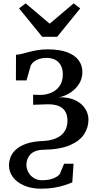

<svg xmlns="http://www.w3.org/2000/svg" viewBox="-20 -858 576 1134"><path d="M223 256.5Q165 256.5 122.2 237.8Q79.5 219 56.2 187.8Q33 156.5 33 119Q33 92 43.5 67.2Q54 42.5 77 22.8Q100 3 137.2 -9.8Q174.5 -22.5 228.5 -25Q275 -26.5 308.5 -40.2Q342 -54 360.2 -80.2Q378.5 -106.5 378.5 -145.5Q378.5 -175.5 366.5 -197.8Q354.5 -220 327.5 -231.5Q300.5 -243 256.5 -242L176 -239L175.5 -298.5L217 -297.5Q247 -297 278 -308.5Q309 -320 330 -347.2Q351 -374.5 351 -420Q351 -446 341.2 -467.8Q331.5 -489.5 310 -502.8Q288.5 -516 252.5 -516Q224 -516 198.5 -504.5Q173 -493 162 -472L136.5 -383H74L74.5 -534.5Q92.5 -535.5 112.2 -540.8Q132 -546 154.2 -551.8Q176.5 -557.5 202.8 -562Q229 -566.5 261 -566.5Q332 -566.5 377.2 -549.2Q422.5 -532 444.5 -502Q466.5 -472 466.5 -433.5Q466.5 -400 452.8 -373.2Q439 -346.5 417.2 -327.5Q395.5 -308.5 371.2 -297.2Q347 -286 325.5 -283.5Q384.5 -285 423.8 -266.2Q463 -247.5 482.8 -216.8Q502.5 -186 502.5 -151Q502.5 -105 476.5 -65Q450.5 -25 392 0Q333.5 25 237 26.5Q210 27 190.8 34.2Q171.5 41.5 159.5 54Q147.5 66.5 141.8 82.2Q136 98 136 115Q136 138 147.2 159Q158.5 180 179.5 193.2Q200.5 206.5 229 206.5Q264 206.5 291.8 196.8Q319.5 187 333.5 169.5L358.5 109H414.5L407 219Q388.5 227 362 235.8Q335.5 244.5 301 250.5Q266.5 256.5 223 256.5ZM229.5 -640.5 92.5 -808.5 131.5 -838 273.5 -718 415 -838 454 -808.5 317.5 -640.5Z"/></svg>

Font: Merriweather 24pt Medium
Style: Regular
Weight: 500
Designer: Eben Sorkin
Foundry: Eben Sorkin
Version: Version 2.100